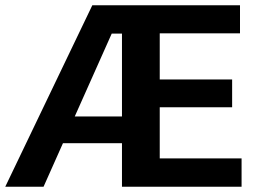

<svg xmlns="http://www.w3.org/2000/svg" viewBox="-31 -712 979 732"><path d="M-11 0H135L209 -166H434V0H890V-108H578V-303H854V-409H578V-585H884V-692H321ZM254 -268 395 -584H434V-268Z"/></svg>

Font: Ronzino
Style: Bold
Weight: 700
Designer: Nunzio Mazzaferro
Foundry: Collletttivo
Version: Version 1.000;Glyphs 3.3 (3337)